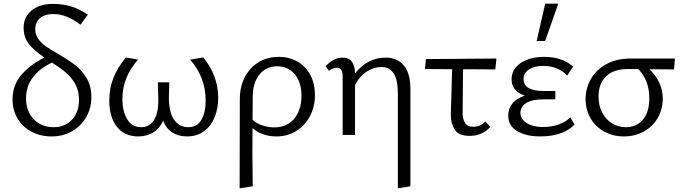

<svg xmlns="http://www.w3.org/2000/svg" viewBox="-20 -731 3689 1040"><path d="M48 -192Q48 -272 98.5 -328.5Q149 -385 221 -419Q167 -455 137.5 -491.5Q108 -528 108 -581Q108 -640 152 -675Q196 -710 266 -710Q316 -710 361 -697.5Q406 -685 456 -652L416 -597Q340 -655 271 -655Q223 -655 197 -633Q171 -611 171 -572Q171 -543 187.5 -520Q204 -497 228.5 -480Q253 -463 296 -438Q353 -405 388.5 -377.5Q424 -350 449.5 -307Q475 -264 475 -205Q475 -146 447.5 -97.5Q420 -49 371 -20.5Q322 8 259 8Q199 8 151 -17.5Q103 -43 75.5 -88.5Q48 -134 48 -192ZM270 -42Q334 -42 371 -84Q408 -126 408 -189Q408 -238 388.5 -274Q369 -310 339 -336Q309 -362 262 -392Q198 -363 159.5 -313.5Q121 -264 121 -199Q121 -128 163 -85Q205 -42 270 -42Z M572 -186Q572 -254 595 -310.5Q618 -367 662 -420L728 -408Q643 -314 643 -194Q643 -128 669 -85Q695 -42 744 -42Q792 -42 816.5 -84.5Q841 -127 837 -210L835 -285H897L895 -214Q893 -126 922 -84Q951 -42 1000 -42Q1048 -42 1071 -82Q1094 -122 1094 -186Q1094 -312 1010 -408L1081 -420Q1162 -320 1162 -201Q1162 -145 1143 -97Q1124 -49 1085.5 -20.5Q1047 8 993 8Q946 8 912.5 -14Q879 -36 864 -77Q844 -34 809 -13Q774 8 729 8Q654 8 613 -44.5Q572 -97 572 -186Z M1279 -193Q1279 -262 1306.5 -314Q1334 -366 1381.5 -394.5Q1429 -423 1489 -423Q1547 -423 1592 -397Q1637 -371 1661.5 -324Q1686 -277 1686 -216Q1686 -153 1659 -102Q1632 -51 1584.5 -21.5Q1537 8 1477 8Q1439 8 1405.5 -3.5Q1372 -15 1348 -37L1347 98Q1347 152 1349 278L1278 289Q1279 125 1279 -193ZM1465 -41Q1534 -41 1573.5 -88Q1613 -135 1613 -212Q1613 -286 1576.5 -329Q1540 -372 1481 -372Q1422 -372 1385.5 -327.5Q1349 -283 1349 -206L1348 -82Q1368 -63 1400.5 -52Q1433 -41 1465 -41Z M2046 -368Q2005 -368 1966 -343Q1927 -318 1903 -270V0H1836V-318Q1836 -364 1806 -364Q1781 -364 1762 -347L1744 -372Q1762 -393 1786 -406Q1810 -419 1835 -419Q1871 -419 1887 -395Q1903 -371 1903 -334V-333Q1970 -419 2070 -419Q2130 -419 2166.5 -377.5Q2203 -336 2203 -248V278L2135 289V-225Q2135 -300 2112 -334Q2089 -368 2046 -368Z M2287 -411 2669 -414 2663 -355 2488 -356 2486 -121Q2485 -90 2498 -67Q2511 -44 2544 -44Q2562 -44 2579.5 -51.5Q2597 -59 2609 -73L2636 -44Q2617 -21 2588 -8Q2559 5 2523 5Q2464 5 2442.5 -30Q2421 -65 2422 -111L2429 -356L2282 -357Z M2733 -105Q2733 -143 2756 -171Q2779 -199 2823 -213Q2789 -224 2770 -246Q2751 -268 2751 -301Q2751 -356 2800.5 -389.5Q2850 -423 2927 -423Q3026 -423 3084 -370L3052 -321Q3031 -346 2997.5 -360Q2964 -374 2921 -374Q2876 -374 2846 -355.5Q2816 -337 2816 -302Q2816 -270 2844 -254Q2872 -238 2927 -238H2988V-193H2927Q2862 -193 2830.5 -173Q2799 -153 2799 -119Q2799 -86 2833 -64.5Q2867 -43 2921 -43Q2967 -43 3005.5 -56.5Q3044 -70 3069 -95L3092 -57Q3069 -29 3020.5 -10.5Q2972 8 2905 8Q2831 8 2782 -20.5Q2733 -49 2733 -105ZM2933 -711H3004L2933 -509H2887Z M3152 -194Q3152 -254 3181.5 -304.5Q3211 -355 3266 -384.5Q3321 -414 3395 -414H3636L3631 -355Q3586 -356 3498 -356Q3570 -286 3570 -197Q3570 -139 3542.5 -92Q3515 -45 3467 -18.5Q3419 8 3359 8Q3300 8 3252.5 -18.5Q3205 -45 3178.5 -91Q3152 -137 3152 -194ZM3370 -42Q3428 -42 3462.5 -83Q3497 -124 3497 -198Q3497 -297 3437 -357H3379Q3304 -357 3263 -317.5Q3222 -278 3222 -208Q3222 -160 3241.5 -122Q3261 -84 3294.5 -63Q3328 -42 3370 -42Z"/></svg>

Font: LXGW Bright TC
Style: Regular
Weight: 400
Designer: Christian Thalmann (Catharsis Fonts)
Foundry: LXGW / Christian Thalmann (Catharsis Fonts) / Fontworks Inc.
Version: Version 5.501